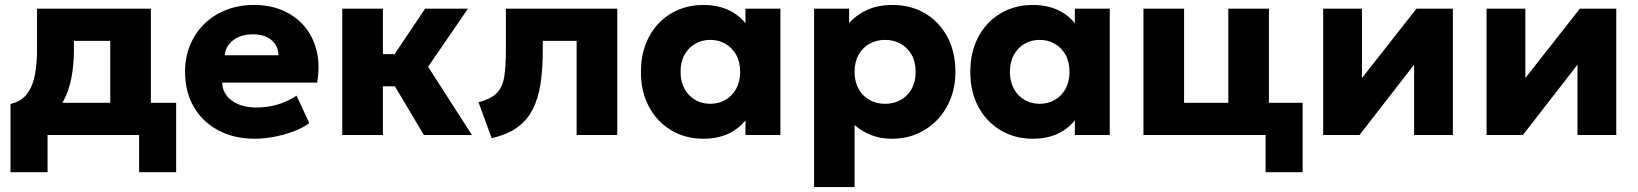

<svg xmlns="http://www.w3.org/2000/svg" viewBox="-20 -545 6612 775"><path d="M425 0V-380H278.5V-345Q278.5 -286.5 268.5 -232.2Q258.5 -178 233.5 -132.8Q208.5 -87.5 164.8 -56Q121 -24.5 53.5 -11.5L22.5 -125.5Q67 -135.5 90.2 -167.5Q113.5 -199.5 121.5 -246Q129.5 -292.5 129.5 -345V-510H589V0ZM22.5 150V-125.5L108 -119.5L134 -130H691V150H541.5V0H172V150Z M1009 15Q925 15 861.5 -18.8Q798 -52.5 762.5 -113.2Q727 -174 727 -255.5Q727 -314.5 747.8 -364Q768.5 -413.5 805.8 -449.5Q843 -485.5 893.8 -505.2Q944.5 -525 1005.5 -525Q1072.5 -525 1125 -501.2Q1177.5 -477.5 1211.8 -435.2Q1246 -393 1259 -335.8Q1272 -278.5 1260 -211.5H877Q877.5 -181.5 895 -159Q912.5 -136.5 943 -123.8Q973.5 -111 1014 -111Q1059 -111 1099.5 -122.8Q1140 -134.5 1177 -159L1228.5 -48Q1205 -30 1167.8 -15.8Q1130.5 -1.5 1088.8 6.8Q1047 15 1009 15ZM887 -322H1104Q1103 -360.5 1075.5 -383.5Q1048 -406.5 1001 -406.5Q953.5 -406.5 922.2 -383.5Q891 -360.5 887 -322Z M1691 0 1532.5 -266.5 1696 -510H1869L1708 -275.5L1885 0ZM1361.5 0V-510H1525.5V-326.5H1681V-196.5H1525.5V0Z M1964.5 12.5 1911.5 -132.5Q1963 -145.5 1986.2 -170.5Q2009.5 -195.5 2015.8 -237.8Q2022 -280 2022 -345V-510H2471.5V0H2307.5V-380H2171V-345Q2171 -267 2161.8 -206.8Q2152.5 -146.5 2129.8 -102.5Q2107 -58.5 2067 -30Q2027 -1.5 1964.5 12.5Z M2819 15Q2747 15 2690 -18.8Q2633 -52.5 2600 -113.2Q2567 -174 2567 -255Q2567 -316 2586 -365.8Q2605 -415.5 2639 -451Q2673 -486.5 2719 -505.8Q2765 -525 2819 -525Q2890 -525 2940 -494.2Q2990 -463.5 3011.5 -412.5L2989 -377V-510H3130V0H2989V-133L3011.5 -98Q2990 -47 2940 -16Q2890 15 2819 15ZM2847 -126Q2881 -126 2908.2 -141.8Q2935.5 -157.5 2951.5 -186.5Q2967.5 -215.5 2967.5 -255Q2967.5 -295 2951.5 -323.8Q2935.5 -352.5 2908.2 -368.2Q2881 -384 2847 -384Q2813 -384 2786 -368.2Q2759 -352.5 2743 -323.8Q2727 -295 2727 -255Q2727 -215.5 2743 -186.5Q2759 -157.5 2786 -141.8Q2813 -126 2847 -126Z M3266 210V-510H3407.5V-451.5Q3436 -485 3480.2 -505Q3524.5 -525 3583 -525Q3656 -525 3713.2 -491.5Q3770.5 -458 3803.5 -397Q3836.5 -336 3836.5 -255Q3836.5 -198 3817.8 -148.8Q3799 -99.5 3764.5 -62.8Q3730 -26 3683.2 -5.5Q3636.5 15 3580 15Q3535 15 3497.2 0.5Q3459.5 -14 3429.5 -40.5V210ZM3552.5 -126Q3588 -126 3616 -141.8Q3644 -157.5 3660 -186.5Q3676 -215.5 3676 -255Q3676 -295 3659.8 -323.8Q3643.5 -352.5 3615.8 -368.2Q3588 -384 3552.5 -384Q3517.5 -384 3489.5 -368.2Q3461.5 -352.5 3445.5 -323.8Q3429.5 -295 3429.5 -255Q3429.5 -215.5 3445.5 -186.5Q3461.5 -157.5 3489.2 -141.8Q3517 -126 3552.5 -126Z M4148.5 15Q4076.5 15 4019.5 -18.8Q3962.5 -52.5 3929.5 -113.2Q3896.5 -174 3896.5 -255Q3896.5 -316 3915.5 -365.8Q3934.5 -415.5 3968.5 -451Q4002.5 -486.5 4048.5 -505.8Q4094.5 -525 4148.5 -525Q4219.5 -525 4269.5 -494.2Q4319.5 -463.5 4341 -412.5L4318.5 -377V-510H4459.5V0H4318.5V-133L4341 -98Q4319.5 -47 4269.5 -16Q4219.5 15 4148.5 15ZM4176.5 -126Q4210.5 -126 4237.8 -141.8Q4265 -157.5 4281 -186.5Q4297 -215.5 4297 -255Q4297 -295 4281 -323.8Q4265 -352.5 4237.8 -368.2Q4210.5 -384 4176.5 -384Q4142.5 -384 4115.5 -368.2Q4088.5 -352.5 4072.5 -323.8Q4056.5 -295 4056.5 -255Q4056.5 -215.5 4072.5 -186.5Q4088.5 -157.5 4115.5 -141.8Q4142.5 -126 4176.5 -126Z M4595.5 0V-510H4759.5V-130H4938V-510H5102V0ZM5088.5 150V0H5032V-130H5238V150Z M5321 0V-510H5477.5V-230L5697.5 -510H5844.5V0H5688V-284L5467.5 0Z M5980.5 0V-510H6137V-230L6357 -510H6504V0H6347.5V-284L6127 0Z"/></svg>

Font: Geologica Cursive
Style: Bold
Weight: 700
Designer: Sindre Bremnes, Frode Helland
Foundry: Monokrom Skriftforlag AS
Version: Version 1.010;gftools[0.9.28]